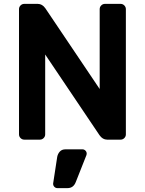

<svg xmlns="http://www.w3.org/2000/svg" viewBox="-20 -720 747 990"><path d="M493 -23C503.7 -7.7 516.7 0 532 0H602C609.3 0 615.7 -2.7 621 -8C626.3 -13.3 629 -19.7 629 -27V-673C629 -680.3 626.3 -686.7 621 -692C615.7 -697.3 609.3 -700 602 -700H521C513.7 -700 507.3 -697.3 502 -692C496.7 -686.7 494 -680.3 494 -673V-261L214 -677C203.3 -692.3 190.3 -700 175 -700H105C97.7 -700 91.3 -697.3 86 -692C80.7 -686.7 78 -680.3 78 -673V-27C78 -19.7 80.7 -13.3 86 -8C91.3 -2.7 97.7 0 105 0H186C193.3 0 199.7 -2.7 205 -8C210.3 -13.3 213 -19.7 213 -27V-439ZM288.5 61.5C281.5 69.2 277 78.3 275 89L254 226V228C254 234 256.2 239.2 260.5 243.5C264.8 247.8 270 250 276 250H328C348.7 250 363 239.3 371 218L426 79C426.7 77 427 74.7 427 72C427 66 424.8 60.8 420.5 56.5C416.2 52.2 411 50 405 50H318C305.3 50 295.5 53.8 288.5 61.5Z"/></svg>

Font: Rubik
Style: Regular
Weight: 500
Designer: Hubert & Fischer
Foundry: Hubert & Fischer
Version: Version 1.100